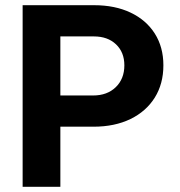

<svg xmlns="http://www.w3.org/2000/svg" viewBox="-20 -718 690 738"><path d="M171 -231V-351H338Q392 -351 425 -383Q458 -415 458 -467Q458 -517 426 -547.5Q394 -578 341 -578H171V-698H342Q422 -698 482 -669.5Q542 -641 575 -589Q608 -537 608 -467Q608 -396 575 -343Q542 -290 481.5 -260.5Q421 -231 339 -231ZM67 0V-698H212V0Z"/></svg>

Font: Azeret Mono SemiBold
Style: Regular
Weight: 600
Designer: Martin Vácha
Foundry: Displaay
Version: Version 1.002